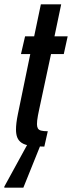

<svg xmlns="http://www.w3.org/2000/svg" viewBox="-48 -678 333 888"><path d="M157 0Q117 0 91.5 -4Q66 -8 52 -17.5Q38 -27 32 -42Q26 -57 26 -79Q26 -93 28 -110Q30 -127 34.5 -149Q39 -171 45 -200L92 -428H49L68 -510H110L141 -658H235L204 -510H265L247 -428H188L133 -171Q130 -157 127.5 -144Q125 -131 124 -121Q123 -111 123 -104Q123 -92 127 -84.5Q131 -77 142 -74Q153 -71 173 -71ZM-28 190V185L82 -16H141V-11L60 190Z"/></svg>

Font: Saira UltraCondensed
Style: Bold Italic
Weight: 700
Width: 1
Italic angle: -12°
Designer: Hector Gatti with collaboration of the Omnibus-Type team
Foundry: Omnibus-Type
Version: Version 1.101